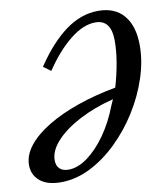

<svg xmlns="http://www.w3.org/2000/svg" viewBox="-100 -844 799 926"><g transform="rotate(-10 299.0 -380.5)"><path d="M124.5 10.5Q56.5 10.5 21.2 -19.8Q-14 -50 -14 -97Q-14 -146 21.8 -191.2Q57.5 -236.5 121.8 -275.5Q186 -314.5 272.5 -344.8Q359 -375 460.5 -393.5Q477.5 -451 487.5 -508.8Q497.5 -566.5 497.5 -617Q497.5 -720 420.5 -720Q360.5 -720 295 -667.2Q229.5 -614.5 171 -526.5L134.5 -553Q206.5 -660.5 283 -716.5Q359.5 -772.5 443.5 -772.5Q525.5 -772.5 569 -720.2Q612.5 -668 612.5 -573.5Q612.5 -496.5 585.5 -414.8Q558.5 -333 511 -257.2Q463.5 -181.5 401.2 -121Q339 -60.5 268.2 -25Q197.5 10.5 124.5 10.5ZM170.5 -43Q216.5 -43 265 -78.8Q313.5 -114.5 356 -175.2Q398.5 -236 427 -311.5L440 -340.5Q345.5 -316.5 271.2 -277.5Q197 -238.5 154.5 -192Q112 -145.5 112 -99Q112 -72.5 127 -57.8Q142 -43 170.5 -43Z"/></g></svg>

Font: Libre Caslon Condensed SemiBold Italic
Style: Regular
Weight: 600
Italic angle: -22.583°
Designer: Pablo Impallari, Rodrigo Fuenzalida, Katja Schimmel, Ertekin Erdin
Foundry: Pablo Impallari, Rodrigo Fuenzalida
Version: Version 2.000; ttfautohint (v1.8.4.7-5d5b);gftools[0.9.33]